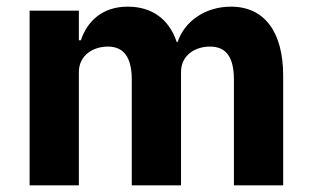

<svg xmlns="http://www.w3.org/2000/svg" viewBox="-20 -557 934 577"><path d="M69 0H217V-340C217 -392 261 -417 304 -417C352 -417 376 -385 376 -317V0H524V-340C524 -392 567 -417 611 -417C660 -417 683 -385 683 -317V0H831V-329C831 -461 775 -537 674 -537C594 -537 533 -490 514 -431H511C488 -500 436 -537 364 -537C286 -537 242 -492 223 -436H217V-525H69Z"/></svg>

Font: Braiins Sans
Style: Bold
Weight: 700
Designer: Mike Abbink, Paul van der Laan, Pieter van Rosmalen, Jiri Chlebus, Lubos Buracinsky
Foundry: Bold Monday, Sudetype
Version: Version 1.000;hotconv 1.0.109;makeotfexe 2.5.65596